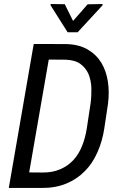

<svg xmlns="http://www.w3.org/2000/svg" viewBox="-20 -928 599 948"><path d="M412.6 -906.7 340.8 -824.7 299.8 -907.2 230 -908.2V-901.4L314 -768.6H363.3L486.3 -901.9V-908.2ZM146.5 -710.9 23.4 0H185.5C231 0.5 271.5 -6.8 307.1 -21.5C342.8 -36.1 373 -56.6 398.9 -83C424.8 -108.9 445.3 -140.1 461.4 -176.8C477.5 -212.9 488.8 -252.4 495.1 -294.9L513.2 -415C518.1 -453.1 518.1 -489.7 512.7 -524.9C507.3 -560.1 496.6 -591.3 480 -618.7C463.4 -645.5 440.9 -667.5 412.1 -684.1C383.3 -700.7 348.1 -709.5 305.7 -710.4ZM124 -76.7 220.7 -633.8 303.2 -633.3C334.5 -632.3 358.9 -625.5 377 -612.3C395 -599.1 408.2 -582.5 417 -562.5C425.3 -542 430.2 -519 431.2 -493.7C431.6 -468.3 430.7 -442.9 427.2 -417L408.7 -294.9C403.8 -263.2 396 -234.4 385.3 -207.5C374.5 -180.7 360.4 -157.2 342.3 -137.7C324.2 -118.2 302.7 -103 277.3 -92.3C252 -81.1 222.2 -75.7 188 -76.2Z"/></svg>

Font: Roboto Condensed
Style: Italic
Weight: 400
Designer: Google
Version: Version 1.000;PS 001.000;hotconv 1.0.88;makeotf.lib2.5.64775